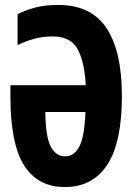

<svg xmlns="http://www.w3.org/2000/svg" viewBox="-20 -745 540 775"><path d="M242 10Q354 10 413 -80Q472 -170 472 -357Q472 -538 410 -631.5Q348 -725 215 -725Q159 -725 120 -714Q81 -703 51 -688V-563Q81 -578 116.5 -588Q152 -598 192 -598Q267 -598 294.5 -544.5Q322 -491 326 -401H22V-357Q22 -164 77.5 -77Q133 10 242 10ZM243 -114Q205 -114 184.5 -154Q164 -194 163 -293H325Q321 -194 300.5 -154Q280 -114 243 -114Z"/></svg>

Font: Noto Sans Mono Condensed Extra
Style: Regular
Weight: 800
Width: 3
Designer: Monotype Design Team
Foundry: Monotype Imaging Inc.
Version: Version 1.900